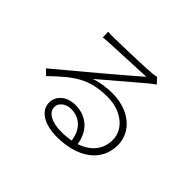

<svg xmlns="http://www.w3.org/2000/svg" viewBox="-156 -1008 1312 1312"><g transform="rotate(45 500.0 -352.5)"><path d="M598 -19C569 -14 538 -11 504 -11C415 -11 352 -43 352 -98C352 -138 393 -170 443 -170C532 -170 588 -107 598 -19ZM249 -722 250 -668C271 -670 288 -671 308 -673C360 -675 596 -686 651 -688C599 -643 462 -525 406 -479C348 -430 215 -320 125 -244L163 -207C301 -341 385 -404 559 -404C697 -404 794 -323 794 -221C794 -126 736 -62 644 -31C631 -124 569 -210 444 -210C359 -210 305 -156 305 -95C305 -22 375 35 510 35C704 35 844 -58 844 -220C844 -349 731 -445 567 -445C514 -445 455 -438 402 -419C488 -492 643 -625 689 -663C706 -677 724 -690 739 -701L703 -740C693 -737 685 -736 662 -733C611 -728 359 -720 308 -720C292 -720 268 -720 249 -722Z"/></g></svg>

Font: Noto Sans HK Light
Style: Regular
Weight: 300
Designer: Ryoko NISHIZUKA 西塚涼子 (kana, bopomofo & ideographs); Paul D. Hunt (Latin, Greek & Cyrillic); Sandoll Communications 산돌커뮤니
Foundry: Adobe
Version: Version 2.004;hotconv 1.0.118;makeotfexe 2.5.65603